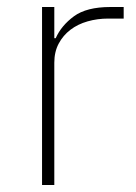

<svg xmlns="http://www.w3.org/2000/svg" viewBox="-20 -528 387 548"><path d="M100 0V-508H135V-419H139Q155 -455 191 -481.5Q227 -508 295 -508H333V-475H289Q258 -475 230 -467Q202 -459 181 -443Q160 -427 147.5 -403.5Q135 -380 135 -349V0Z"/></svg>

Font: IBM Plex Sans Devanagari ExtraLight
Style: Regular
Weight: 200
Designer: Mike Abbink, Paul van der Laan, Pieter van Rosmalen, Erin McLaughlin
Foundry: Bold Monday
Version: Version 1.1